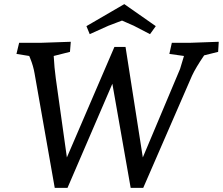

<svg xmlns="http://www.w3.org/2000/svg" viewBox="-20 -913 1083 933"><path d="M1040 -661 972 -644Q931 -584 913 -545L676 0H615L526 -506L308 0H246L148 -556Q142 -592 127 -629L122 -641L60 -651L73 -705H178L324 -710L320 -661L241 -641Q244 -584 251 -533L305 -148L536 -685H590L674 -148L855 -578L874 -641L803 -651L815 -705H903L1043 -710ZM584 -893 737 -786 709 -747 630 -788 573 -813Q564 -810 549 -804Q534 -798 523 -794Q512 -790 507 -788L416 -747L400 -786Z"/></svg>

Font: Andada SC
Style: Italic
Weight: 400
Italic angle: -8.29999°
Designer: Carolina Giovagnoli
Foundry: Carolina Giovagnoli
Version: Version 1.003